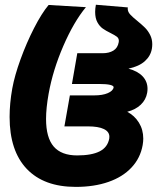

<svg xmlns="http://www.w3.org/2000/svg" viewBox="-20 -750 646 790"><path d="M19.5 -269Q19.5 -324.5 30.5 -386Q40 -438.5 64.5 -506Q89 -573.5 120.2 -634.5Q151.5 -695.5 180 -729.5L333.5 -720.5Q283.5 -660 240.5 -560.8Q197.5 -461.5 180 -364Q169.5 -305 169.5 -260.5Q169.5 -183.5 201 -147Q232.5 -110.5 297.5 -110.5Q357 -110.5 390 -127.2Q423 -144 429.5 -180Q430 -182.5 430 -187.5Q430 -208 407.5 -219Q385 -230 341.5 -230H245L267.5 -357.5H367.5Q402 -357.5 423.5 -366.8Q445 -376 447.5 -390.5Q448.5 -397 433.2 -400.8Q418 -404.5 386 -404.5H276L298 -531H402Q429 -531 446.8 -542Q464.5 -553 468.5 -576.5Q469 -578.5 469 -582Q469 -592.5 461 -598.8Q453 -605 435 -614Q415.5 -623.5 402.8 -632.5Q390 -641.5 380.8 -658.2Q371.5 -675 371.5 -701Q371.5 -714 374.5 -730.5L506 -719.5Q505.5 -718 505.5 -714.5Q505.5 -702 515 -691.2Q524.5 -680.5 545 -664Q564.5 -648 576.8 -635.8Q589 -623.5 597.8 -606.2Q606.5 -589 606.5 -568Q606.5 -559 605 -550Q600 -520 576.2 -498.5Q552.5 -477 508.5 -467.5Q546.5 -457.5 566.8 -436Q587 -414.5 587 -384.5Q587 -376.5 585.5 -368Q580.5 -339.5 559.2 -319.2Q538 -299 503.5 -290Q533.5 -274.5 551.5 -245.5Q569.5 -216.5 569.5 -179.5Q569.5 -168 567 -153Q557.5 -99.5 521.2 -60.8Q485 -22 426.2 -1.5Q367.5 19 292 19Q160.5 19 90 -55.2Q19.5 -129.5 19.5 -269Z"/></svg>

Font: JuliaMono Black
Style: Italic
Weight: 900
Italic angle: -9°
Monospace: yes
Designer: cormullion
Foundry: corm
Version: Version 0.057; ttfautohint (v1.8.4)